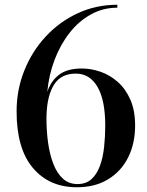

<svg xmlns="http://www.w3.org/2000/svg" viewBox="-20 -780 620 810"><path d="M550 -250Q550 -175 520.8 -116.2Q491.5 -57.5 436.5 -23.8Q381.5 10 304 10Q188 10 119 -71.2Q50 -152.5 50 -310Q50 -401 82.5 -482.2Q115 -563.5 173 -626Q231 -688.5 308.2 -724.2Q385.5 -760 475 -760V-747.5Q414.5 -747.5 363.2 -719Q312 -690.5 273.2 -641Q234.5 -591.5 210.2 -527.5Q186 -463.5 179.5 -392.5Q194.5 -438 229 -464.5Q263.5 -491 325 -491Q364.5 -491 404.2 -477.2Q444 -463.5 477 -434.2Q510 -405 530 -359.5Q550 -314 550 -250ZM424 -250Q424 -357 391.5 -413.2Q359 -469.5 299.5 -469.5Q238 -469.5 208.8 -424Q179.5 -378.5 176.5 -299.5L176 -280Q176 -226.5 183 -177Q190 -127.5 205.2 -88.2Q220.5 -49 245.5 -26.2Q270.5 -3.5 307 -3.5Q343.5 -3.5 366.2 -24.5Q389 -45.5 401.8 -80.8Q414.5 -116 419.2 -160Q424 -204 424 -250Z"/></svg>

Font: Bodoni* 16 Medium
Style: Regular
Weight: 500
Version: Version 2.2